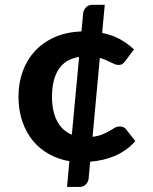

<svg xmlns="http://www.w3.org/2000/svg" viewBox="-20 -650 620 779"><path d="M301 -419Q244 -410 217.5 -368.2Q191 -326.5 191 -258Q191 -197.5 211.8 -158.5Q232.5 -119.5 271.5 -103.5ZM529 -77.5Q510.5 -56.5 489 -41.5Q467.5 -26.5 444.2 -16.8Q421 -7 396 -1.5Q371 4 346 6L339.5 75Q338.5 87.5 328.5 98Q318.5 108.5 303 108.5H252L261.5 4Q217.5 -3.5 179.8 -24.2Q142 -45 114.2 -78.2Q86.5 -111.5 70.8 -156.8Q55 -202 55 -258Q55 -312.5 71.8 -359.5Q88.5 -406.5 121 -442Q153.5 -477.5 201 -498.8Q248.5 -520 310.5 -522.5L317.5 -597Q319 -609.5 328.8 -620Q338.5 -630.5 354.5 -630.5H405L394.5 -516.5Q433.5 -508.5 465 -491.8Q496.5 -475 523.5 -449.5L488 -402Q482.5 -394.5 476.8 -390.5Q471 -386.5 460.5 -386.5Q453.5 -386.5 446 -389.5Q438.5 -392.5 429.8 -396.8Q421 -401 410 -406Q399 -411 385 -415L355.5 -95Q379.5 -98 395.8 -104.8Q412 -111.5 424 -118.8Q436 -126 445.5 -131.5Q455 -137 466 -137Q474 -137 480.5 -134Q487 -131 491 -126Z"/></svg>

Font: LatoLatin Heavy
Style: Regular
Weight: 800
Designer: Lukasz Dziedzic with Adam Twardoch and Botio Nikoltchev
Foundry: tyPoland Lukasz Dziedzic
Version: Version 2.015; 2015-08-06; http://www.latofonts.com/